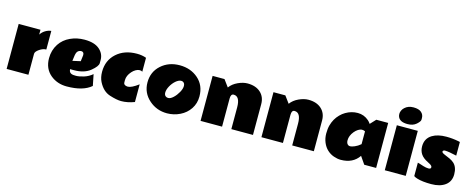

<svg xmlns="http://www.w3.org/2000/svg" viewBox="-38 -1685 6163 2501"><g transform="rotate(15 3043.5 -434.5)"><path d="M493.2 -377.9Q448.2 -377.9 400.9 -345.2Q353.5 -312.5 353 -283.2V0H59.1V-606.9H353V-542Q377.9 -579.6 414.8 -602.1Q451.7 -624.5 493.2 -628.9Z M910.2 -210.9Q910.2 -210.9 883.3 -210.9Q870.6 -210.9 858.9 -211.9Q858.9 -153.8 920.9 -148.4Q938 -147 954.1 -147Q995.6 -147 1058.3 -166Q1121.1 -185.1 1170.9 -228L1201.2 -76.2Q1092.3 18.1 872.1 18.1Q745.6 18.1 654.8 -55.7Q556.2 -136.2 556.2 -278.8Q556.2 -386.2 611.8 -471.7Q663.6 -549.8 752 -590.3Q840.3 -630.9 942.9 -630.9Q1075.7 -630.9 1143.8 -572.8Q1211.9 -514.6 1211.9 -429.7Q1211.9 -429.7 1211.7 -386.7Q1211.4 -343.8 1129.9 -277.3Q1048.3 -210.9 910.2 -210.9ZM976.1 -433.1Q976.1 -476.1 936 -476.1Q890.1 -471.7 876.5 -428.7Q869.6 -408.2 866.9 -381.1Q864.3 -354 858.9 -323.2L965.8 -347.2L975.1 -421.9Z M1642.6 -185.1Q1691.9 -185.1 1785.2 -254.9V-16.1Q1691.9 19 1606.9 19Q1546.4 19 1450.4 -11.7Q1354.5 -42.5 1297.9 -154.3Q1269.5 -210.9 1269.5 -287.1Q1269.5 -440.4 1375 -535.6Q1480.5 -630.9 1649.4 -630.9Q1719.2 -630.9 1775.4 -609.9V-421.9Q1762.2 -433.1 1738.3 -433.1Q1714.4 -433.1 1687 -418Q1659.7 -402.8 1637.2 -377.4Q1585.4 -319.3 1585.4 -257.8Q1585.4 -257.3 1585.7 -226.3Q1585.9 -195.3 1623 -187.5Q1632.8 -185.5 1642.6 -185.1Z M2225.1 18.1Q2085.4 18.1 1984.4 -70.3Q1876.5 -164.1 1876.5 -306.4Q1876.5 -448.7 1977.5 -539.3Q2078.6 -629.9 2227.1 -629.9Q2375.5 -629.9 2476.6 -541.3Q2577.6 -452.6 2578.1 -304.2Q2578.1 -303.2 2578.1 -302.2Q2578.1 -208.5 2529.5 -135.5Q2481 -62.5 2399.4 -22.5Q2317.9 17.6 2225.1 18.1ZM2319.8 -434.1Q2310.1 -439 2294.7 -439Q2279.3 -439 2260.7 -429.9Q2242.2 -420.9 2224.1 -405.3Q2186 -372.1 2160.2 -324.7Q2134.3 -277.3 2134.3 -237.5Q2134.3 -197.8 2164.6 -184.1Q2175.3 -179.2 2190.9 -179.2Q2206.5 -179.2 2223.6 -188.7Q2240.7 -198.2 2257.8 -214.4Q2293.5 -248 2320.3 -296.1Q2347.2 -344.2 2347.2 -382.3Q2347.2 -420.4 2319.8 -434.1Z M3003.4 -441.9Q2964.4 -441.9 2964.4 -378.9V0H2674.3V-606.9H2834.5L2904.3 -512.2Q2943.4 -566.4 3012.5 -598.1Q3081.5 -629.9 3141.6 -629.9Q3252 -629.9 3316.7 -571.3Q3381.3 -512.7 3381.3 -414.1V0H3089.4V-293Q3089.4 -441.9 3003.4 -441.9Z M3824.2 -441.9Q3785.2 -441.9 3785.2 -378.9V0H3495.1V-606.9H3655.3L3725.1 -512.2Q3764.2 -566.4 3833.3 -598.1Q3902.3 -629.9 3962.4 -629.9Q4072.8 -629.9 4137.5 -571.3Q4202.1 -512.7 4202.1 -414.1V0H3910.2V-293Q3910.2 -441.9 3824.2 -441.9Z M4383.3 -54.2Q4344.2 -90.3 4321 -145.8Q4297.9 -201.2 4297.9 -265.1Q4297.9 -329.1 4310.5 -376Q4335.9 -469.2 4399.4 -532.7Q4429.7 -564 4466.8 -585.4Q4543 -629.9 4627.7 -629.9Q4712.4 -629.9 4776.4 -573.7Q4796.9 -555.7 4812 -532.2L4881.8 -606.9H5042V0H4881.8L4812 -101.1Q4731.9 17.1 4569.3 17.6Q4568.4 17.6 4566.9 17.6Q4522.9 17.6 4472.7 0Q4422.4 -17.6 4383.3 -54.2ZM4778.8 -422.9Q4761.2 -433.1 4736.8 -433.1Q4712.4 -433.1 4685.3 -415.8Q4658.2 -398.4 4636.7 -372.1Q4588.9 -313 4588.9 -252Q4588.9 -209 4615.2 -191.4Q4626 -184.6 4641.6 -184.6Q4661.6 -184.6 4700.7 -200.7Q4739.7 -216.8 4778.8 -250Z M5309.6 -888.2Q5380.9 -888.2 5415.5 -858.2Q5450.2 -828.1 5450.2 -782.2Q5450.2 -782.2 5450 -758.8Q5449.7 -735.4 5405.5 -696.3Q5361.3 -657.2 5287.6 -657.2Q5184.1 -657.2 5158.7 -719.7Q5151.4 -737.3 5151.4 -758.8Q5151.4 -780.3 5161.6 -803.7Q5171.9 -827.1 5192.4 -845.7Q5237.8 -888.2 5309.6 -888.2ZM5441.4 0H5158.7V-606.9H5441.4Z M6008.3 -424.8Q5899.9 -450.2 5850.6 -450.2Q5836.4 -450.2 5828.9 -443.8Q5821.3 -437.5 5821.3 -429.7Q5821.3 -413.6 5861.6 -397.2Q5901.9 -380.9 5935.5 -365.2Q5969.2 -349.6 5993.7 -327.1Q6046.4 -278.3 6046.4 -181.9Q6046.4 -85.4 5976.6 -33.7Q5906.7 18.1 5787.6 18.1Q5668.5 18.1 5597.2 -3.9Q5565.9 -13.2 5549.3 -25.9V-207Q5556.2 -206.5 5573.2 -200.7Q5590.3 -194.8 5629.9 -182.4Q5669.4 -169.9 5701.9 -169.9Q5734.4 -169.9 5734.4 -193.8Q5734.4 -212.4 5705.1 -230Q5691.9 -237.8 5675.3 -246.1Q5606.4 -279.8 5576.9 -324Q5547.4 -368.2 5547.4 -427.7Q5547.4 -533.7 5633.3 -585.9Q5705.6 -629.9 5822.3 -629.9Q5903.8 -629.9 5985.8 -613.8Q6003.4 -610.4 6008.3 -608.9Z"/></g></svg>

Font: Fz Rammetto One
Style: Regular
Weight: 400
Designer: Vernon Adams
Foundry: Vernon Adams
Version: Vit hóa bi c Thuy @ FontZin.Com